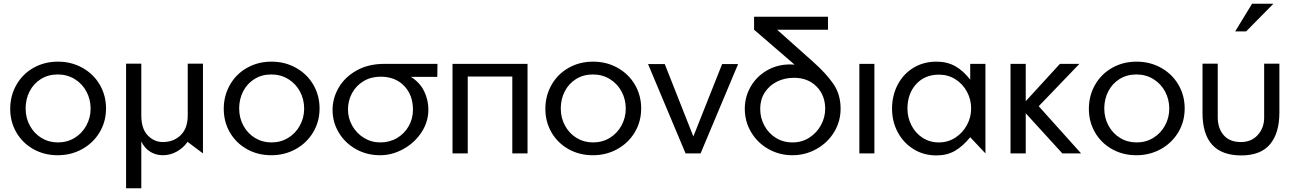

<svg xmlns="http://www.w3.org/2000/svg" viewBox="-20 -826 6970 1034"><path d="M551 -242Q551 -312 517.5 -369.5Q484 -427 424.5 -460.5Q365 -494 292 -494Q219 -494 160 -460.5Q101 -427 68 -368.5Q35 -310 35 -240Q35 -170 68 -113Q101 -56 159.5 -23Q218 10 291 10Q363 10 422.5 -23Q482 -56 516.5 -113.5Q551 -171 551 -242ZM468 -241Q468 -192 445 -150Q422 -108 382 -83.5Q342 -59 292 -59Q243 -59 203.5 -83Q164 -107 141 -149Q118 -191 118 -242Q118 -292 139.5 -334Q161 -376 200.5 -400.5Q240 -425 291 -425Q342 -425 382.5 -400Q423 -375 445.5 -333Q468 -291 468 -241Z M659 188V-483H741V-204Q741 -133 775.5 -97Q810 -61 857 -61Q915 -61 953 -98Q991 -135 991 -204V-483H1073V0L990 -62Q968 -30 932.5 -10Q897 10 857 10Q820 10 789.5 -8.5Q759 -27 741 -64V188Z M1701 -242Q1701 -312 1667.5 -369.5Q1634 -427 1574.5 -460.5Q1515 -494 1442 -494Q1369 -494 1310 -460.5Q1251 -427 1218 -368.5Q1185 -310 1185 -240Q1185 -170 1218 -113Q1251 -56 1309.5 -23Q1368 10 1441 10Q1513 10 1572.5 -23Q1632 -56 1666.5 -113.5Q1701 -171 1701 -242ZM1618 -241Q1618 -192 1595 -150Q1572 -108 1532 -83.5Q1492 -59 1442 -59Q1393 -59 1353.5 -83Q1314 -107 1291 -149Q1268 -191 1268 -242Q1268 -292 1289.5 -334Q1311 -376 1350.5 -400.5Q1390 -425 1441 -425Q1492 -425 1532.5 -400Q1573 -375 1595.5 -333Q1618 -291 1618 -241Z M2287 -236Q2287 -170 2250 -113.5Q2213 -57 2152.5 -23.5Q2092 10 2027 10Q1955 10 1896.5 -23Q1838 -56 1804.5 -112Q1771 -168 1771 -234Q1771 -297 1804 -354Q1837 -411 1900.5 -446.5Q1964 -482 2049 -482H2336L2335 -412H2193Q2241 -382 2264 -335Q2287 -288 2287 -236ZM2204 -235Q2204 -314 2156.5 -363.5Q2109 -413 2030 -413Q1978 -413 1938 -389Q1898 -365 1876 -324.5Q1854 -284 1854 -236Q1854 -190 1877 -149Q1900 -108 1940 -83.5Q1980 -59 2028 -59Q2078 -59 2118 -82.5Q2158 -106 2181 -146.5Q2204 -187 2204 -235Z M2417 -482V0H2499V-414H2739V0H2821V-482Z M3433 -242Q3433 -312 3399.5 -369.5Q3366 -427 3306.5 -460.5Q3247 -494 3174 -494Q3101 -494 3042 -460.5Q2983 -427 2950 -368.5Q2917 -310 2917 -240Q2917 -170 2950 -113Q2983 -56 3041.5 -23Q3100 10 3173 10Q3245 10 3304.5 -23Q3364 -56 3398.5 -113.5Q3433 -171 3433 -242ZM3350 -241Q3350 -192 3327 -150Q3304 -108 3264 -83.5Q3224 -59 3174 -59Q3125 -59 3085.5 -83Q3046 -107 3023 -149Q3000 -191 3000 -242Q3000 -292 3021.5 -334Q3043 -376 3082.5 -400.5Q3122 -425 3173 -425Q3224 -425 3264.5 -400Q3305 -375 3327.5 -333Q3350 -291 3350 -241Z M3955 -481H3869L3714 -91L3560 -481H3470L3672 0H3753Z M4424 -240Q4424 -194 4401.5 -152.5Q4379 -111 4339 -85Q4299 -59 4248 -59Q4197 -59 4157.5 -84Q4118 -109 4096 -150.5Q4074 -192 4074 -240Q4074 -289 4098 -327Q4122 -365 4163.5 -386Q4205 -407 4256 -407Q4331 -407 4377.5 -360Q4424 -313 4424 -240ZM4439 -666V-736H4041V-666L4259 -478Q4251 -479 4235 -479Q4166 -479 4110 -446.5Q4054 -414 4022.5 -359Q3991 -304 3991 -241Q3991 -171 4025.5 -113.5Q4060 -56 4119 -23Q4178 10 4247 10Q4317 10 4377 -23.5Q4437 -57 4472 -114.5Q4507 -172 4507 -241Q4507 -317 4468.5 -373.5Q4430 -430 4359 -493L4165 -666Z M4689 -482H4608V0H4689Z M5037 -424Q5086 -424 5125.5 -399Q5165 -374 5187.5 -332Q5210 -290 5210 -242Q5210 -194 5187 -152Q5164 -110 5124.5 -84.5Q5085 -59 5036 -59Q4987 -59 4948.5 -84Q4910 -109 4888.5 -151Q4867 -193 4867 -241Q4867 -321 4913.5 -372.5Q4960 -424 5037 -424ZM5287 -482H5205V-397Q5168 -445 5124.5 -469.5Q5081 -494 5023 -494Q4953 -494 4898.5 -460.5Q4844 -427 4814 -369Q4784 -311 4784 -241Q4784 -172 4814.5 -114.5Q4845 -57 4899.5 -23Q4954 11 5023 11Q5080 11 5122.5 -13.5Q5165 -38 5205 -87L5287 0Z M5504 -482H5422V0H5504V-216L5701 0H5802L5574 -254L5793 -482H5688L5504 -281Z M6360 -242Q6360 -312 6326.5 -369.5Q6293 -427 6233.5 -460.5Q6174 -494 6101 -494Q6028 -494 5969 -460.5Q5910 -427 5877 -368.5Q5844 -310 5844 -240Q5844 -170 5877 -113Q5910 -56 5968.5 -23Q6027 10 6100 10Q6172 10 6231.5 -23Q6291 -56 6325.5 -113.5Q6360 -171 6360 -242ZM6277 -241Q6277 -192 6254 -150Q6231 -108 6191 -83.5Q6151 -59 6101 -59Q6052 -59 6012.5 -83Q5973 -107 5950 -149Q5927 -191 5927 -242Q5927 -292 5948.5 -334Q5970 -376 6009.5 -400.5Q6049 -425 6100 -425Q6151 -425 6191.5 -400Q6232 -375 6254.5 -333Q6277 -291 6277 -241Z M6788 -483V-193Q6788 -137 6753.5 -99Q6719 -61 6663 -61Q6602 -61 6570 -98Q6538 -135 6538 -195V-483H6456V-218Q6456 11 6665 11Q6769 11 6819.5 -49Q6870 -109 6870 -220V-483ZM6632 -657H6691L6838 -806H6723Z"/></svg>

Font: Geom Light
Style: Regular
Weight: 300
Version: Version 1.102